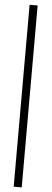

<svg xmlns="http://www.w3.org/2000/svg" viewBox="-66 -937 291 1083"><g transform="rotate(5 79.0 -395.0)"><path d="M56 -910H101.5V120H56Z"/></g></svg>

Font: Big Shoulders Display Thin Light
Style: Regular
Weight: 300
Version: Version 2.002